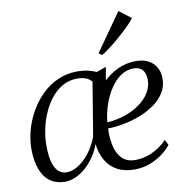

<svg xmlns="http://www.w3.org/2000/svg" viewBox="-89 -904 976 1000"><g transform="rotate(-10 399.0 -404.0)"><path d="M487.5 -542.5 475.5 -473Q510 -505.5 552 -524.8Q594 -544 640 -545Q683 -546 711 -531.2Q739 -516.5 753.5 -490.8Q768 -465 768 -432Q768 -391 747.8 -358Q727.5 -325 693 -300.2Q658.5 -275.5 616 -259Q573.5 -242.5 528.8 -233.8Q484 -225 443.5 -224.5Q441 -179 449.8 -136Q458.5 -93 483.8 -65.5Q509 -38 556.5 -38Q599 -38 642.5 -56.8Q686 -75.5 724 -114L738.5 -86Q723.5 -65.5 694.5 -43Q665.5 -20.5 626.8 -5.2Q588 10 543.5 10Q488.5 10 450.8 -11Q413 -32 392 -69.2Q371 -106.5 365 -156Q351.5 -118 330 -87.5Q308.5 -57 282.8 -35.2Q257 -13.5 229.8 -1.8Q202.5 10 177 10Q128.5 10 96.2 -13.8Q64 -37.5 47.8 -82Q31.5 -126.5 31.5 -187.5Q31.5 -236.5 45.2 -287Q59 -337.5 85.2 -383.5Q111.5 -429.5 148.8 -466.2Q186 -503 233.8 -524Q281.5 -545 338 -545Q367.5 -545 392.8 -539Q418 -533 436.5 -524.5ZM359.5 -197 406 -479Q394 -493.5 374.8 -501Q355.5 -508.5 331 -508.5Q289 -508.5 254.5 -489.8Q220 -471 193.5 -438.8Q167 -406.5 148.8 -365.8Q130.5 -325 121 -280.2Q111.5 -235.5 111.5 -192Q111.5 -138.5 121.2 -104Q131 -69.5 149 -53.2Q167 -37 192 -37Q218 -37 243.8 -51Q269.5 -65 292.2 -88.2Q315 -111.5 332.2 -140Q349.5 -168.5 359.5 -197ZM627.5 -509.5Q590.5 -509.5 559.2 -487.8Q528 -466 504 -429.5Q480 -393 464.8 -348Q449.5 -303 445 -256.5Q494.5 -259.5 539 -274.8Q583.5 -290 617.8 -314.5Q652 -339 671.5 -370.5Q691 -402 691 -438.5Q691 -472.5 675.2 -491Q659.5 -509.5 627.5 -509.5ZM462.5 -618.5 602.5 -817.5 665.5 -769.5Q657 -757.5 641.8 -741.2Q626.5 -725 606.5 -706.5Q586.5 -688 564.8 -669.5Q543 -651 521 -634.5Q499 -618 479.5 -606Z"/></g></svg>

Font: Merriweather 72pt Light
Style: Italic
Weight: 300
Italic angle: -7.8°
Version: Version 2.101